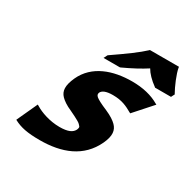

<svg xmlns="http://www.w3.org/2000/svg" viewBox="-169 -937 1122 1119"><g transform="rotate(30 392.0 -378.0)"><path d="M614 -389 721 -509 715 -512C666 -541 604 -556 532 -556C404 -556 283 -515 231 -402C203 -340 206 -304 233 -276C248 -261 270 -245 307 -229C332 -217 353 -207 368 -198C383 -190 390 -181 395 -175C399 -170 397 -162 393 -152C381 -128 354 -114 296 -114C230 -114 166 -137 131 -159L122 -164L58 -25L61 -23C105 0 151 10 235 10C382 10 505 -36 565 -164C593 -224 587 -260 560 -287C545 -302 522 -318 483 -335C440 -353 414 -367 404 -376C394 -385 393 -393 397 -403C405 -419 427 -431 474 -431C536 -431 571 -413 608 -392ZM725 -766H529L525 -762C487 -726 421 -678 332 -617L330 -615L318 -591H427L431 -592C494 -621 544 -648 584 -674C598 -649 625 -620 664 -592L663 -591H772L784 -615L782 -617C762 -652 731 -723 725 -762Z"/></g></svg>

Font: Passageway
Style: BdSuIt
Weight: 700
Foundry: Ascender Corporation
Version: Version 1.11